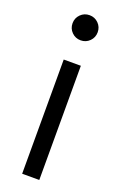

<svg xmlns="http://www.w3.org/2000/svg" viewBox="-140 -749 495 790"><g transform="rotate(20 107.5 -354.0)"><path d="M70 0V-500H145V0ZM108 -598Q85 -598 69 -614Q53 -630 53 -653Q53 -676 69 -692Q85 -708 108 -708Q131 -708 147 -692Q163 -676 163 -653Q163 -630 147 -614Q131 -598 108 -598Z"/></g></svg>

Font: Fustat
Style: Regular
Weight: 400
Designer: Mohamed Gaber, Khaled Hosny, Laura Garcia Mut
Foundry: Kief Type Foundry, Alif Type Foundry, Hard Type Foundry
Version: Version 1.007